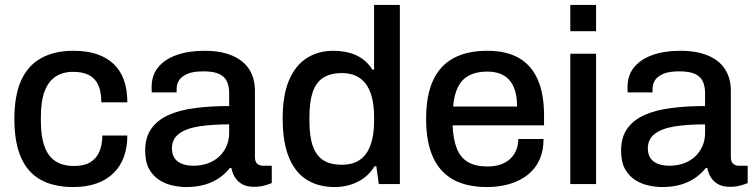

<svg xmlns="http://www.w3.org/2000/svg" viewBox="-20 -743 3043 775"><path d="M276 12Q197 12 144 -17.5Q91 -47 64.5 -108Q38 -169 38 -263Q38 -357 65 -417.5Q92 -478 145.5 -508Q199 -538 277 -538Q331 -538 371 -524.5Q411 -511 439 -484.5Q467 -458 480.5 -419Q494 -380 494 -330H389Q389 -372 377 -399Q365 -426 340 -439.5Q315 -453 275 -453Q233 -453 204 -433.5Q175 -414 160 -374.5Q145 -335 145 -271V-254Q145 -193 159.5 -152.5Q174 -112 203.5 -92.5Q233 -73 279 -73Q319 -73 343.5 -87.5Q368 -102 380.5 -129.5Q393 -157 393 -196H494Q494 -149 480.5 -111Q467 -73 439.5 -45.5Q412 -18 371 -3Q330 12 276 12Z M732 12Q707 12 678 6Q649 0 623.5 -16Q598 -32 582 -60.5Q566 -89 566 -135Q566 -189 591 -224Q616 -259 661 -279Q706 -299 768.5 -307Q831 -315 905 -315V-367Q905 -393 896.5 -413Q888 -433 865.5 -444Q843 -455 801 -455Q759 -455 735.5 -444.5Q712 -434 702.5 -418.5Q693 -403 693 -385V-370H593Q592 -375 592 -380Q592 -385 592 -392Q592 -439 618.5 -471.5Q645 -504 693 -521Q741 -538 804 -538Q872 -538 917.5 -518.5Q963 -499 986 -463Q1009 -427 1009 -376V-109Q1009 -90 1018.5 -82Q1028 -74 1041 -74H1077V-4Q1065 1 1047 6Q1029 11 1005 11Q978 11 959.5 1.5Q941 -8 929.5 -25.5Q918 -43 914 -65H908Q890 -42 864.5 -24.5Q839 -7 806 2.5Q773 12 732 12ZM761 -74Q792 -74 818.5 -83.5Q845 -93 864 -110.5Q883 -128 894 -152.5Q905 -177 905 -206V-241Q836 -241 784 -233Q732 -225 703 -203.5Q674 -182 674 -144Q674 -121 684 -105.5Q694 -90 714 -82Q734 -74 761 -74Z M1330 12Q1266 12 1219 -17Q1172 -46 1146.5 -107Q1121 -168 1121 -265Q1121 -360 1147 -420Q1173 -480 1219 -509Q1265 -538 1325 -538Q1360 -538 1390 -530Q1420 -522 1443.5 -505Q1467 -488 1483 -462H1490V-723H1594V0H1509L1499 -72H1492Q1466 -30 1423.5 -9Q1381 12 1330 12ZM1359 -78Q1405 -78 1433.5 -98.5Q1462 -119 1476 -158.5Q1490 -198 1490 -255V-269Q1490 -317 1481 -351Q1472 -385 1455 -406.5Q1438 -428 1414 -438Q1390 -448 1360 -448Q1314 -448 1285 -429.5Q1256 -411 1242.5 -372Q1229 -333 1229 -271V-253Q1229 -191 1243 -152.5Q1257 -114 1285.5 -96Q1314 -78 1359 -78Z M1946 12Q1865 12 1810.5 -17.5Q1756 -47 1728 -108Q1700 -169 1700 -263Q1700 -358 1728 -418.5Q1756 -479 1811 -508.5Q1866 -538 1948 -538Q2023 -538 2073.5 -509.5Q2124 -481 2150 -423Q2176 -365 2176 -277V-237H1807Q1809 -181 1824 -143.5Q1839 -106 1869.5 -88.5Q1900 -71 1947 -71Q1976 -71 1999 -78.5Q2022 -86 2038 -100.5Q2054 -115 2063 -135.5Q2072 -156 2072 -182H2174Q2174 -135 2158 -99Q2142 -63 2111.5 -38.5Q2081 -14 2039 -1Q1997 12 1946 12ZM1809 -313H2067Q2067 -352 2058.5 -378.5Q2050 -405 2034 -422Q2018 -439 1996 -446.5Q1974 -454 1946 -454Q1904 -454 1874.5 -439Q1845 -424 1829 -392.5Q1813 -361 1809 -313Z M2282 -617V-723H2386V-617ZM2282 0V-526H2386V0Z M2653 12Q2628 12 2599 6Q2570 0 2544.5 -16Q2519 -32 2503 -60.5Q2487 -89 2487 -135Q2487 -189 2512 -224Q2537 -259 2582 -279Q2627 -299 2689.5 -307Q2752 -315 2826 -315V-367Q2826 -393 2817.5 -413Q2809 -433 2786.5 -444Q2764 -455 2722 -455Q2680 -455 2656.5 -444.5Q2633 -434 2623.5 -418.5Q2614 -403 2614 -385V-370H2514Q2513 -375 2513 -380Q2513 -385 2513 -392Q2513 -439 2539.5 -471.5Q2566 -504 2614 -521Q2662 -538 2725 -538Q2793 -538 2838.5 -518.5Q2884 -499 2907 -463Q2930 -427 2930 -376V-109Q2930 -90 2939.5 -82Q2949 -74 2962 -74H2998V-4Q2986 1 2968 6Q2950 11 2926 11Q2899 11 2880.5 1.5Q2862 -8 2850.5 -25.5Q2839 -43 2835 -65H2829Q2811 -42 2785.5 -24.5Q2760 -7 2727 2.5Q2694 12 2653 12ZM2682 -74Q2713 -74 2739.5 -83.5Q2766 -93 2785 -110.5Q2804 -128 2815 -152.5Q2826 -177 2826 -206V-241Q2757 -241 2705 -233Q2653 -225 2624 -203.5Q2595 -182 2595 -144Q2595 -121 2605 -105.5Q2615 -90 2635 -82Q2655 -74 2682 -74Z"/></svg>

Font: Archivo SemiBold Medium
Style: Regular
Weight: 500
Version: Version 2.001